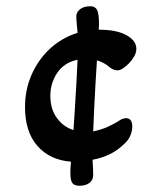

<svg xmlns="http://www.w3.org/2000/svg" viewBox="-20 -522 496 614"><path d="M234 72Q218 72 211.5 63.5Q205 55 205 30Q205 23 205.5 14Q206 5 207 -5Q140 -10 100 -55Q60 -100 60 -180Q60 -235 81 -283Q102 -331 139.5 -366Q177 -401 228 -417Q227 -432 225.5 -445.5Q224 -459 224 -470Q224 -483 236 -492.5Q248 -502 269 -502Q288 -502 293 -483.5Q298 -465 296 -427Q353 -427 384.5 -409.5Q416 -392 416 -366Q416 -353 408.5 -340.5Q401 -328 392 -319Q383 -310 373.5 -303.5Q364 -297 355 -297Q342 -297 328 -309Q321 -315 312 -320Q303 -325 290 -329Q288 -300 285.5 -256.5Q283 -213 281 -171Q279 -129 278 -102Q304 -107 324.5 -116.5Q345 -126 358 -134Q371 -144 383 -144Q403 -144 403 -117Q403 -103 396.5 -87.5Q390 -72 373 -58Q337 -23 276 -11Q277 6 277.5 17.5Q278 29 278 37Q278 54 266 63Q254 72 234 72ZM215 -106Q217 -133 219.5 -175Q222 -217 224.5 -259.5Q227 -302 228 -331Q185 -322 163 -289Q141 -256 141 -216Q141 -173 162 -144.5Q183 -116 215 -106Z"/></svg>

Font: Akaya Telivigala
Style: Regular
Weight: 400
Designer: Vaishnavi Murthy Yerkadithaya, Juan Luis Blanco Aristondo
Version: Version 1.002; ttfautohint (v1.8.3)